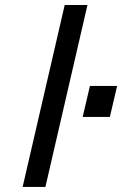

<svg xmlns="http://www.w3.org/2000/svg" viewBox="-20 -742 485 762"><path d="M160.2 0H69.8L236.8 -722.2H327.1ZM416 -277.8H308.1L336.9 -400.9H444.8Z"/></svg>

Font: Perun
Style: Italic
Weight: 400
Italic angle: -12°
Foundry: Stefan Peev, Context Ltd
Version: Version 001.000